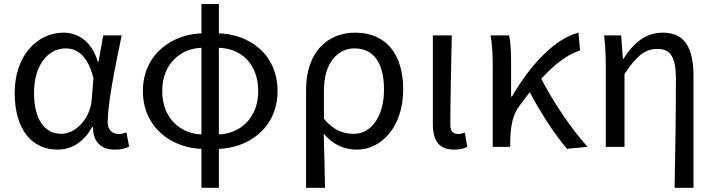

<svg xmlns="http://www.w3.org/2000/svg" viewBox="-20 -716 3485 936"><path d="M260.5 13.4C330.7 13.4 387.8 -23.9 429.5 -96.9H433.3C432.7 -21.6 475.8 13.4 539.7 13.4C572.1 13.4 594.5 6.2 609.4 -1.1L596.3 -70.5C585.2 -66.1 571 -62.9 558.7 -62.9C528.6 -62.9 505 -82.2 505 -119.2C505 -218 543.9 -400.4 573.2 -543.4H483.2L460.1 -414.2H457C426.7 -517.5 357.4 -556.8 289.6 -556.8C164.3 -556.8 51.6 -448.4 51.6 -262.3C51.6 -83.4 136.7 13.4 260.5 13.4ZM279.1 -63.7C195.4 -63.7 145.8 -136.1 145.8 -263C145.8 -406.2 220.4 -480.1 299.5 -480.1C349.8 -480.1 406.2 -453.4 435.5 -334.6L427.3 -232.1C420.9 -139.7 350.5 -63.7 279.1 -63.7Z M973.4 10.2 969.1 -60.6C859.8 -61 770.8 -140.4 770.8 -272.2C770.8 -404.2 859.8 -482.4 969.1 -483.2L973.4 -553.6C822 -553.2 676.6 -453.5 676.6 -272.2C676.6 -91.1 822 9.4 973.4 10.2ZM1036.3 10.2C1188.3 9.4 1333.1 -91.1 1333.1 -272.2C1333.1 -453.5 1192.3 -553.2 1036.3 -553.6L1040.6 -483.2C1155.4 -482.4 1238.9 -404.2 1238.9 -272.2C1238.9 -140.4 1149.5 -61 1040.6 -60.6ZM962.1 199.6H1047V-696.2H962.1Z M1472.1 199.6H1564.3C1562.7 102.9 1561.2 33.7 1558 -64.5C1607.4 -5.9 1663.2 13.4 1721.8 13.4C1835.7 13.4 1945.6 -94.3 1945.6 -280C1945.6 -450.8 1863.1 -556.8 1711.8 -556.8C1580 -556.8 1472.1 -465.7 1472.1 -277.9ZM1706.6 -63.7C1659 -63.7 1610.5 -75.6 1559.2 -136.8V-275.4C1559.2 -412.8 1628.7 -480.1 1707.8 -480.1C1808.8 -480.1 1852 -399.5 1852 -278.8C1852 -144.7 1786.7 -63.7 1706.6 -63.7Z M2193.3 13.4C2223.7 13.4 2242.6 7.4 2258.4 0.1L2246 -69.3C2233.8 -64.9 2223 -62.9 2213.4 -62.9C2190.2 -62.9 2175.4 -75.1 2175.4 -105.8C2175.4 -237.3 2179.7 -395.7 2182.3 -543.4H2090.1V-112.4C2090.1 -31.8 2118.6 13.4 2193.3 13.4Z M2382.1 0H2467.4V-28.3C2468.6 -99.4 2479.1 -156.5 2512.4 -200.1C2622.2 -352 2717.6 -441.1 2807.6 -470.1L2800.1 -556.8C2683.4 -527.6 2562 -395 2476 -245.6H2471.6V-416C2471.6 -463.9 2469 -514.3 2461.8 -543.4H2371.2C2381 -494.6 2382.1 -437.6 2382.1 -394.4ZM2743.9 9.3 2844.8 0C2761.3 -91.5 2670 -230.2 2616 -337.7L2555.7 -280.6C2608.3 -176.3 2683.6 -60.7 2743.9 9.3Z M3268.7 199.6H3360.8V-344.1C3360.8 -482.4 3317.7 -556.8 3212.7 -556.8C3132.9 -556.8 3074.4 -515.1 3019.1 -429.1H3016.7L3008 -543.4H2925C2932 -486.5 2933.1 -437.6 2933.1 -394.4V0H3024.5V-355.2C3085 -447.1 3126.4 -477.4 3186.3 -477.4C3250.4 -477.4 3275 -434 3275 -332.4C3275 -175.6 3272.6 22.6 3268.7 199.6Z"/></svg>

Font: Source Han Sans JP VF
Style: Regular
Weight: 250
Designer: Ryoko NISHIZUKA 西塚涼子 (kana, bopomofo & ideographs); Paul D. Hunt (Latin, Greek & Cyrillic); Sandoll Communications 산돌커뮤니
Foundry: Adobe
Version: Version 2.004;hotconv 1.0.118;makeotfexe 2.5.65603